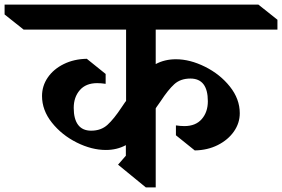

<svg xmlns="http://www.w3.org/2000/svg" viewBox="-93 -806 1228 836"><path d="M585 -527Q624 -548 673 -548Q734 -548 799.5 -515.5Q865 -483 908 -429Q951 -375 951 -313Q951 -270 925.5 -233.5Q900 -197 855.5 -174.5Q811 -152 755 -151L673 -217V-260Q693 -257 710 -257Q759 -257 785.5 -287.5Q812 -318 812 -365Q812 -464 736 -464Q693 -464 666 -439.5Q639 -415 607 -366Q600 -357 588 -339L585 -334V10H542L421 -89L455 -128V-174Q416 -153 368 -153Q306 -153 241 -185.5Q176 -218 133 -272Q90 -326 90 -388Q90 -432 115 -468.5Q140 -505 184.5 -527Q229 -549 285 -550L367 -484V-441Q347 -444 330 -444Q281 -444 254.5 -413.5Q228 -383 228 -336Q228 -288 247 -262.5Q266 -237 304 -237Q347 -237 375 -262.5Q403 -288 436 -338L453 -363L456 -366V-677H10L-73 -743V-786H1032L1115 -720V-677H585Z"/></svg>

Font: Inknut Antiqua Medium
Style: Regular
Weight: 500
Designer: Claus Eggers Sørensen
Foundry: Claus Eggers Sørensen
Version: Version 1.003; ttfautohint (v1.8.2) -l 8 -r 50 -G 200 -x 14 